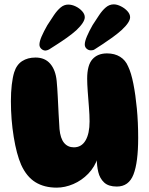

<svg xmlns="http://www.w3.org/2000/svg" viewBox="-20 -862 685 881"><path d="M516 -6Q478 -6 458 -24.5Q438 -43 431 -72.5Q424 -102 424 -135L429 -139Q415 -96 385 -65Q355 -34 316.5 -17.5Q278 -1 240 -1Q183 -1 142.5 -26Q102 -51 77 -106Q56 -154 43 -233.5Q30 -313 30 -398Q30 -439 34 -473Q38 -507 45 -530Q56 -565 81.5 -581.5Q107 -598 143 -598Q186 -598 210.5 -569.5Q235 -541 240 -491Q243 -460 245 -419Q247 -378 249 -338Q251 -298 253 -270Q257 -227 274 -206.5Q291 -186 319 -186Q354 -186 372.5 -217.5Q391 -249 391 -305Q391 -334 388 -371Q385 -408 382.5 -443Q380 -478 380 -501Q380 -563 404 -590Q428 -617 471 -617Q506 -617 531 -601.5Q556 -586 568 -557Q582 -528 592 -477.5Q602 -427 608 -363.5Q614 -300 614 -229Q614 -117 592.5 -61.5Q571 -6 516 -6ZM397 -631Q386 -631 377.5 -638.5Q369 -646 369 -658Q369 -672 379 -695.5Q389 -719 405 -747Q420 -770 434.5 -792Q449 -814 465.5 -828Q482 -842 502 -842Q517 -842 535 -833Q553 -824 565 -810.5Q577 -797 577 -783Q577 -760 538 -724Q519 -707 495.5 -690Q472 -673 450.5 -659Q429 -645 415 -636Q411 -633 406.5 -632Q402 -631 397 -631ZM189 -630Q178 -630 169.5 -638Q161 -646 161 -657Q161 -672 171 -695Q181 -718 197 -746Q213 -771 227.5 -792.5Q242 -814 258 -827.5Q274 -841 293 -841Q310 -841 327.5 -832.5Q345 -824 357 -810.5Q369 -797 369 -783Q369 -760 330 -723Q311 -706 287 -689Q263 -672 241 -658Q219 -644 205 -635Q201 -633 196.5 -631.5Q192 -630 189 -630Z"/></svg>

Font: DynaPuff SemiBold
Style: Regular
Weight: 600
Designer: Toshi Omagari, Jennifer Daniel
Foundry: Google Fonts
Version: Version 2.000